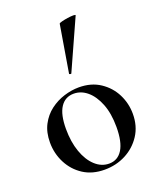

<svg xmlns="http://www.w3.org/2000/svg" viewBox="-138 -817 762 917"><g transform="rotate(-20 243.0 -359.0)"><path d="M235 13Q173 13 128 -16Q83 -45 58 -93.5Q33 -142 33 -198Q33 -250 53 -288Q73 -326 105.5 -350.5Q138 -375 176.5 -387Q215 -399 252 -399Q315 -399 360 -369Q405 -339 428.5 -292Q452 -245 452 -192Q452 -130 422 -84Q392 -38 343 -12.5Q294 13 235 13ZM265 -7Q309 -7 333 -45.5Q357 -84 357 -160Q357 -229 337.5 -278Q318 -327 287 -353Q256 -379 219 -379Q175 -379 151 -342.5Q127 -306 127 -233Q127 -167 145 -116Q163 -65 194.5 -36Q226 -7 265 -7ZM242 -474Q241 -471 235.5 -472.5Q230 -474 231 -476L271 -716Q272 -719 285.5 -722.5Q299 -726 316 -728.5Q333 -731 345.5 -731Q358 -731 356 -727Z"/></g></svg>

Font: Cormorant SemiBold
Style: Regular
Weight: 600
Designer: Christian Thalmann (Catharsis Fonts)
Foundry: Catharsis Fonts
Version: Version 4.000